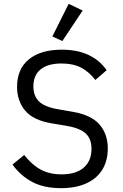

<svg xmlns="http://www.w3.org/2000/svg" viewBox="-20 -969 640 1001"><path d="M45 -111 106 -161Q147 -109 193 -84.5Q239 -60 301 -60Q376 -60 416.5 -95Q457 -130 457 -193Q457 -245 427 -273Q397 -301 327 -313L249 -326Q153 -342 111 -392.5Q69 -443 69 -516Q69 -610 131 -660Q193 -710 302 -710Q383 -710 441.5 -682.5Q500 -655 536 -603L477 -552Q445 -594 403.5 -616Q362 -638 301 -638Q230 -638 192 -607.5Q154 -577 154 -518Q154 -469 183.5 -440Q213 -411 285 -399L360 -386Q457 -369 499.5 -319Q542 -269 542 -195Q542 -131 513.5 -84.5Q485 -38 430 -13Q375 12 298 12Q209 12 148 -20.5Q87 -53 45 -111ZM305 -755 253 -779 338 -949 411 -914Z"/></svg>

Font: iA Writer Mono V
Style: Regular
Weight: 400
Designer: Mike Abbink, Paul van der Laan, Pieter van Rosmalen
Foundry: Bold Monday
Version: Version 2.000